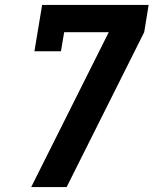

<svg xmlns="http://www.w3.org/2000/svg" viewBox="-20 -755 640 775"><path d="M106 0 145 -78 419 -625H239L226 -548H119L150 -735H580L562 -625L249 0Z"/></svg>

Font: Iosevka Slab XBdEx
Style: Italic
Weight: 800
Width: 7
Italic angle: -9°
Monospace: yes
Designer: Belleve Invis
Foundry: Belleve Invis
Version: Version 11.1.1; ttfautohint (v1.8.3)